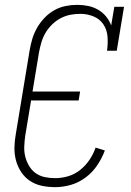

<svg xmlns="http://www.w3.org/2000/svg" viewBox="-20 -763 540 791"><path d="M207 8Q179 8 152.5 2.5Q126 -3 104 -17.5Q82 -32 67.5 -54Q53 -76 46 -101.5Q39 -127 39.5 -155Q40 -183 45 -210L102 -555Q106 -579 113 -602.5Q120 -626 132.5 -648Q145 -670 163 -689Q181 -708 203 -720.5Q225 -733 249.5 -738Q274 -743 298 -743Q321 -743 343 -738.5Q365 -734 384 -723Q403 -712 417 -695Q431 -678 438 -658L451 -735H491L461 -554H421Q425 -583 423 -611.5Q421 -640 406 -662.5Q391 -685 365 -695.5Q339 -706 311 -706Q290 -706 269.5 -702Q249 -698 230 -688Q211 -678 195 -662.5Q179 -647 168 -628.5Q157 -610 151 -590Q145 -570 141 -549L114 -386H310L304 -349H108L84 -204Q81 -183 80 -160.5Q79 -138 84 -118Q89 -98 99.5 -80Q110 -62 126.5 -50Q143 -38 164 -33.5Q185 -29 207 -29Q234 -29 261 -37Q288 -45 310.5 -63Q333 -81 349 -105Q365 -129 374 -155L412 -143Q400 -111 380.5 -82Q361 -53 333 -32Q305 -11 272.5 -1.5Q240 8 207 8Z"/></svg>

Font: Iosevka Slab Extralight
Style: Italic
Weight: 200
Italic angle: -9°
Monospace: yes
Designer: Belleve Invis
Foundry: Belleve Invis
Version: Version 11.1.1; ttfautohint (v1.8.3)